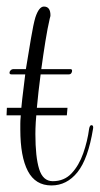

<svg xmlns="http://www.w3.org/2000/svg" viewBox="-43 -565 304 586"><path d="M114 1Q65 1 42 -43Q19 -87 19 -170Q19 -179 19 -188Q19 -197 20 -207Q21 -229 25 -264Q29 -299 34 -338H-8Q-14 -338 -14 -343Q-14 -347 -10.5 -350.5Q-7 -354 -3 -354H36Q44 -403 51.5 -447.5Q59 -492 65 -512Q76 -545 91 -545Q111 -545 111 -518Q111 -515 109 -509Q102 -479 95.5 -438.5Q89 -398 83 -354H172Q177 -354 177 -349Q177 -345 174.5 -341.5Q172 -338 167 -338H81Q74 -285 69.5 -236Q65 -187 65 -156Q65 -86 76.5 -49Q88 -12 118 -12Q153 -12 175.5 -36Q198 -60 211 -97Q224 -134 229 -172Q231 -183 236 -183Q243 -183 241 -172Q226 -80 193.5 -39.5Q161 1 114 1ZM-23 -213 -22 -236H163L161 -213Z"/></svg>

Font: Updock
Style: Regular
Weight: 400
Designer: Robert E. Leuschke
Foundry: Robert E. Leuschke
Version: Version 1.010; ttfautohint (v1.8.4.7-5d5b)